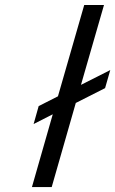

<svg xmlns="http://www.w3.org/2000/svg" viewBox="-20 -758 467 778"><path d="M321.3 -737.8H401.4L308.1 -414.1L426.8 -474.1L405.8 -400.9L287.1 -340.8L189.5 0H109.4L193.8 -294.9L116.2 -255.4L136.7 -328.1L214.8 -367.7Z"/></svg>

Font: Cantarell
Style: Italic
Weight: 400
Italic angle: -16°
Designer: Dave Crossland
Version: Version 1.004